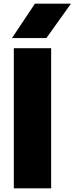

<svg xmlns="http://www.w3.org/2000/svg" viewBox="-20 -1035 410 1055"><path d="M56 -770H261V0H56ZM172 -1015H370L235 -826H46Z"/></svg>

Font: Unbounded
Style: Bold
Weight: 700
Designer: Luke Prowse, Jean-Baptiste Morizot, Fátima Lázaro, Florian Runge
Foundry: NaN
Version: Version 1.700